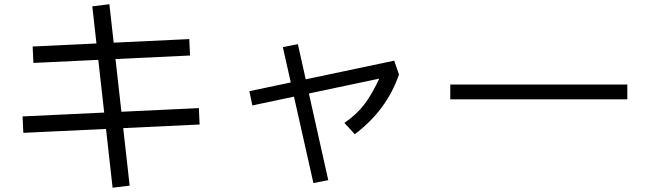

<svg xmlns="http://www.w3.org/2000/svg" viewBox="-20 -810 3040 898"><path d="M865.2 -627.2 868.8 -550.4 136.3 -515.7 132.7 -592.5ZM910.1 -304.4 913.6 -227.7 89.1 -188.7 85.6 -265.5ZM586.4 58.2 506.6 67.9 411.7 -780.4 491.6 -790.2Z M1639.2 -182.3 1590.8 -235.1Q1619.8 -255.3 1642.2 -276Q1664.7 -296.7 1683.4 -321Q1702.2 -345.4 1720.1 -376.7Q1738 -408.1 1757.4 -449.4L1770.8 -445.9L1160.3 -316.8L1146.3 -383.5L1823.8 -526.3L1846.1 -461.2Q1787.8 -293.4 1639.2 -182.3ZM1515.3 32.6 1445.8 46.3 1302.9 -589.5 1373.1 -603.6Z M2914 -414.5V-345.5H2086V-414.5Z"/></svg>

Font: Murecho Thin
Style: Regular
Weight: 100
Designer: Neil Summerour
Foundry: Positype
Version: Version 1.010